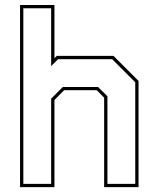

<svg xmlns="http://www.w3.org/2000/svg" viewBox="-20 -770 645 790"><path d="M62.5 0V-749.5H204V-530.5L213.5 -540H447L550 -437V0H408.5V-368L378 -399H244L204 -358.5V0ZM76 -13.5H190.5V-364L238.5 -412H383.5L422 -374V-13.5H536.5V-431.5L441.5 -526.5H219L190.5 -498V-736H76Z"/></svg>

Font: Tourney Thin Thin
Style: Regular
Weight: 250
Version: Version 1.015